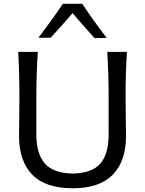

<svg xmlns="http://www.w3.org/2000/svg" viewBox="-20 -988 770 1019"><path d="M365.2 -918.5Q306.2 -849.1 248.5 -787.6H184.1Q265.6 -895.5 313.5 -967.8H416.5Q472.2 -883.3 545.9 -787.1L481.9 -785.6Q421.4 -852.1 365.2 -918.5ZM549.3 -712.9H653.8Q646.5 -603.5 646.5 -474.6Q646.5 -428.2 647.7 -354.2Q648.9 -280.3 648.9 -265.1Q648.9 -133.8 578.9 -61.3Q508.8 11.2 365.7 11.2Q220.7 11.2 150.9 -61.3Q81.1 -133.8 81.1 -265.1Q81.1 -280.8 82 -354.5Q83 -428.2 83 -474.6Q83 -597.2 76.7 -712.9H180.7Q172.9 -596.2 172.9 -474.6V-273.9Q172.9 -171.9 218 -120.4Q263.2 -68.8 365.7 -66.9Q468.8 -68.8 512.7 -120.1Q556.6 -171.4 556.6 -274.9V-474.6Q556.6 -592.8 549.3 -712.9Z"/></svg>

Font: Commissioner Flair
Style: Regular
Weight: 400
Designer: Kostas Bartsokas
Foundry: Kostas Bartsokas
Version: Version 1.000